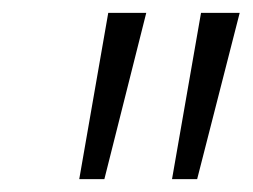

<svg xmlns="http://www.w3.org/2000/svg" viewBox="-20 -734 392 298"><path d="M142 -456 207 -714H148L103 -456ZM286 -456 352 -714H292L247 -456Z"/></svg>

Font: Noto Sans UI SemiCondensed Light
Style: Italic
Weight: 300
Width: 4
Designer: Monotype Design Team
Foundry: Monotype Imaging Inc.
Version: 1.001